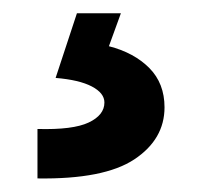

<svg xmlns="http://www.w3.org/2000/svg" viewBox="-20 -20 305 290"><path d="M36.6 249.5V174.8Q90.3 176.3 114 165Q137.7 153.8 137.7 134.8Q137.7 120.6 118.7 110.6Q99.6 100.6 64 97.7L96.2 0H162.6L144.5 49.8Q182.6 59.6 205.6 82.8Q228.5 106 228.5 142.1Q228.5 190.4 182.9 220.7Q137.2 251 36.6 249.5Z"/></svg>

Font: Reddit Sans ExtraBold
Style: Regular
Weight: 800
Designer: Stephen Hutchings
Foundry: Reddit
Version: Version 1.014; ttfautohint (v1.8.4.7-5d5b)